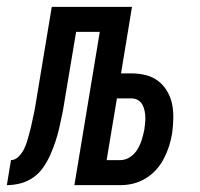

<svg xmlns="http://www.w3.org/2000/svg" viewBox="-64 -540 584 560"><path d="M153 0 227 -447H158L124 -244Q121 -224 117 -204.5Q113 -185 108.5 -165.5Q104 -146 97.5 -126.5Q91 -107 82.5 -88Q74 -69 62 -51.5Q50 -34 32.5 -22Q15 -10 -5 -5Q-25 0 -44 0L-32 -73Q-20 -73 -10 -83Q0 -93 6 -105Q12 -117 15.5 -129.5Q19 -142 22.5 -154.5Q26 -167 28.5 -179.5Q31 -192 34 -205Q37 -218 39 -230.5Q41 -243 43 -255L87 -520H321L289 -326H319Q341 -326 361 -321Q381 -316 397 -304Q413 -292 423.5 -274Q434 -256 438 -236Q442 -216 441.5 -194.5Q441 -173 438 -151Q435 -132 429 -113.5Q423 -95 414 -77.5Q405 -60 391.5 -45Q378 -30 360.5 -19.5Q343 -9 324.5 -4.5Q306 0 287 0ZM287 -73Q302 -73 315.5 -82Q329 -91 337 -104.5Q345 -118 349.5 -132.5Q354 -147 357 -162Q358 -171 359 -179Q360 -187 360 -195Q360 -205 358 -215.5Q356 -226 351.5 -234.5Q347 -243 338.5 -248Q330 -253 319 -253H277L247 -73Z"/></svg>

Font: Iosevka Term Curly Md Obl
Style: Regular
Weight: 500
Italic angle: -9°
Designer: Belleve Invis
Foundry: Belleve Invis
Version: Version 32.3.0